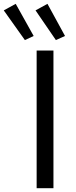

<svg xmlns="http://www.w3.org/2000/svg" viewBox="-92 -984 400 1004"><path d="M99.6 -719.7H187.5V0H99.6ZM-72.3 -929.7 -9.8 -963.9 84 -795.9 38.1 -774.4ZM93.8 -929.7 156.2 -963.9 248 -795.9 200.2 -774.4Z"/></svg>

Font: Reddit Sans Chocolate
Style: Regular
Weight: 400
Designer: Stephen Hutchings
Foundry: Reddit
Version: Version 1.013